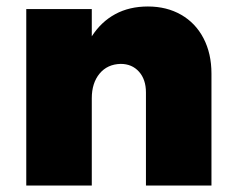

<svg xmlns="http://www.w3.org/2000/svg" viewBox="-20 -572 718 592"><path d="M632 -345V0H430V-287Q430 -327 408.5 -351Q387 -375 352 -375Q311 -374 287 -345Q263 -316 263 -269V0H61V-544H263V-460Q292 -505 335.5 -528.5Q379 -552 436 -552Q494 -552 538.5 -526.5Q583 -501 607.5 -454Q632 -407 632 -345Z"/></svg>

Font: #9Slide03 Montserrat ExtraBold
Style: Regular
Weight: 800
Designer: Julieta Ulanovsky
Foundry: Julieta Ulanovsky
Version: Version 6.001